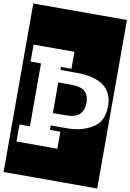

<svg xmlns="http://www.w3.org/2000/svg" viewBox="-127 -986 861 1268"><g transform="rotate(10 304.0 -352.0)"><path d="M-10 213V-917H618V213ZM39 0H313V-114H243V-144H353Q450 -144 522 -187.5Q594 -231 594 -335Q594 -516 347 -516H243V-536H313V-650H39V-536H109V-114H39ZM328 -227H243V-432H330Q397 -432 423.5 -406Q450 -380 450 -332Q450 -285 423.5 -256Q397 -227 328 -227Z"/></g></svg>

Font: Zilla Slab Highlight
Style: Bold
Weight: 700
Designer: Typotheque Type Foundry
Foundry: Typotheque type foundry
Version: Version 1.1; 2017; ttfautohint (v1.6)